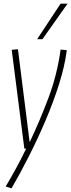

<svg xmlns="http://www.w3.org/2000/svg" viewBox="-20 -810 389 1049"><path d="M311 -539 345 -536Q334 -450 303 -351.5Q272 -253 229 -152Q186 -51 137.5 44.5Q89 140 43 219L11 209Q38 164 66.5 112Q95 60 123 2H113L44 -538L78 -541L142 -33Q197 -148 245 -276Q293 -404 311 -539ZM183 -596 311 -790H349L212 -596Z"/></svg>

Font: Georama SemiCondensed ExtraLight
Style: Italic
Weight: 200
Width: 4
Italic angle: -9°
Designer: Jean-Baptiste Levee
Foundry: Production Type
Version: Version 1.000